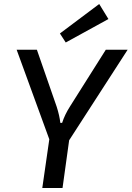

<svg xmlns="http://www.w3.org/2000/svg" viewBox="-20 -938 657 958"><path d="M308 -726 279 -771 475 -918 521 -843ZM325 -238 292 0H191L226 -243L63 -690H164L263 -405Q277 -361 281 -325H290Q303 -366 330 -408L508 -690H617Z"/></svg>

Font: Exo 2.0 Medium
Style: Italic
Weight: 500
Italic angle: -8°
Designer: Natanael Gama
Version: Version 1.001;PS 001.001;hotconv 1.0.70;makeotf.lib2.5.58329